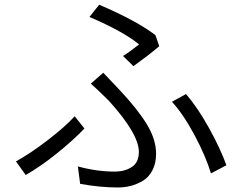

<svg xmlns="http://www.w3.org/2000/svg" viewBox="-20 -786 1040 827"><path d="M554.7 -501 509.8 -544.9Q537.1 -561.5 579.1 -594.7Q509.8 -651.4 365.2 -712.9L407.2 -765.6Q567.4 -697.3 649.4 -634.8L666 -586.9Q621.1 -548.8 554.7 -501ZM325.2 5.9 315.4 -69.3Q395.5 -46.9 475.6 -46.9Q516.6 -46.9 547.4 -66.4Q578.1 -85.9 578.1 -131.8Q578.1 -209 449.2 -351.6Q398.4 -402.3 371.1 -425.8L424.8 -472.7Q473.6 -421.9 496.1 -397.5Q572.3 -316.4 612.3 -251Q652.3 -185.5 652.3 -124Q652.3 -82 636.2 -51.8Q620.1 -21.5 593.8 -6.3Q567.4 8.8 541.5 15.1Q515.6 21.5 487.3 21.5Q411.1 21.5 325.2 5.9ZM955.1 -74.2 888.7 -39.1Q866.2 -113.3 818.4 -203.1Q770.5 -293 720.7 -347.7L781.2 -380.9Q831.1 -323.2 880.4 -234.4Q929.7 -145.5 955.1 -74.2ZM301.8 -285.2 343.8 -232.4Q295.9 -182.6 226.6 -126.5Q157.2 -70.3 90.8 -32.2L48.8 -90.8Q109.4 -124 184.6 -181.6Q259.8 -239.3 301.8 -285.2Z"/></svg>

Font: GenEi Gothic M SemiLight
Style: Regular
Weight: 350
Designer: o_tamon (Modified); [Source Han Sans]
Ryoko NISHIZUKA  (kana & ideographs); Paul D. Hunt (Latin, Greek & Cyrillic); Wenl
Version: Version 1.1a;Original Version 1.004